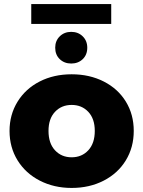

<svg xmlns="http://www.w3.org/2000/svg" viewBox="-20 -917 706 946"><path d="M27 -272Q27 -352 66.5 -416Q106 -480 175.5 -515.5Q245 -551 333 -551Q421 -551 491 -515.5Q561 -480 600 -416.5Q639 -353 639 -272Q639 -191 600 -127Q561 -63 491 -27Q421 9 333 9Q246 9 176 -27Q106 -63 66.5 -127Q27 -191 27 -272ZM447 -272Q447 -332 415 -366Q383 -400 333 -400Q283 -400 251 -366Q219 -332 219 -272Q219 -211 251 -176.5Q283 -142 333 -142Q383 -142 415 -176.5Q447 -211 447 -272ZM252 -682Q252 -716 274.5 -738Q297 -760 331 -760Q365 -760 387.5 -738Q410 -716 410 -682Q410 -647 387.5 -625.5Q365 -604 331 -604Q297 -604 274.5 -625.5Q252 -647 252 -682ZM134 -897H528V-799H134Z"/></svg>

Font: Idrija
Style: Regular
Weight: 800
Designer: Julieta Ulanovsky
Foundry: Julieta Ulanovsky
Version: Version 7.200